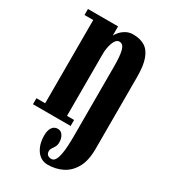

<svg xmlns="http://www.w3.org/2000/svg" viewBox="-183 -613 803 914"><g transform="rotate(30 218.0 -155.5)"><path d="M230.5 214.5Q192 214.5 169.2 182.5Q146.5 150.5 146.5 101.5Q146.5 73.5 157.2 57.8Q168 42 187.5 42Q205 42 215.2 57.2Q225.5 72.5 225.5 95Q225.5 109.5 219.8 119.8Q214 130 208.2 138Q202.5 146 202.5 154.5Q202.5 163.5 206 169.8Q209.5 176 216 179Q222.5 182 231.5 182Q244 182 251.8 169.5Q259.5 157 263.5 136.2Q267.5 115.5 269 90Q270.5 64.5 270.5 39V-348.5Q270.5 -407 262.8 -435.5Q255 -464 234.5 -464Q223.5 -464 216 -455.5Q208.5 -447 203.8 -433.2Q199 -419.5 196.5 -404.2Q194 -389 194 -374.5V-33H233V0H26V-33H74V-490.5H26V-523.5H191.5V-473Q195 -480.5 205.5 -493.2Q216 -506 233.5 -516.2Q251 -526.5 274.5 -526.5Q311.5 -526.5 337.5 -511Q363.5 -495.5 377 -459Q390.5 -422.5 390.5 -359.5V35.5Q390.5 100.5 367.8 140Q345 179.5 308.8 197Q272.5 214.5 230.5 214.5Z"/></g></svg>

Font: Imbue 24pt
Style: Bold
Weight: 700
Designer: Tyler Finck
Foundry: Etcetera Type Company
Version: Version 1.102